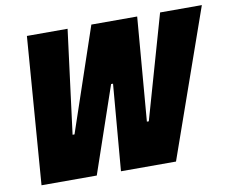

<svg xmlns="http://www.w3.org/2000/svg" viewBox="-76 -786 1071 883"><g transform="rotate(-10 459.5 -344.0)"><path d="M49 0 102 -688H292L230 -204H239L403 -688H617L577 -204H586L724 -688H919L677 0H420L454 -403H445L307 0Z"/></g></svg>

Font: Saira SemiCondensed Black
Style: Italic
Weight: 900
Width: 4
Italic angle: -12°
Designer: Hector Gatti with collaboration of the Omnibus-Type team
Foundry: Omnibus-Type
Version: Version 1.101